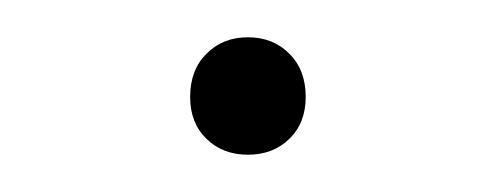

<svg xmlns="http://www.w3.org/2000/svg" viewBox="-20 -331 266 103"><path d="M113 -248Q99.5 -248 90.8 -256.5Q82 -265 82 -279Q82 -293.5 90.8 -302.2Q99.5 -311 113 -311Q126.5 -311 135.2 -302.2Q144 -293.5 144 -279Q144 -265 135.2 -256.5Q126.5 -248 113 -248Z"/></svg>

Font: Encode Sans Expanded Expanded Thin
Style: Regular
Weight: 100
Width: 7
Designer: Multiple Designers
Foundry: Impallari Type
Version: Version 3.000; ttfautohint (v1.8.3) -l 8 -r 50 -G 200 -x 14 